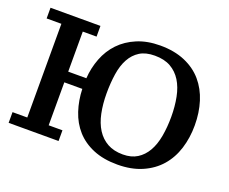

<svg xmlns="http://www.w3.org/2000/svg" viewBox="-118 -907 1325 1113"><g transform="rotate(20 544.0 -350.0)"><path d="M22 -639V-705H330V-639H245V-392H357Q361 -456 384 -516Q407 -576 449.5 -620.5Q492 -665 554 -691Q616 -717 696 -717Q783 -717 848.5 -689Q914 -661 956.5 -611.5Q999 -562 1020 -495Q1041 -428 1041 -350Q1041 -273 1020 -206Q999 -139 956 -89.5Q913 -40 847.5 -11.5Q782 17 696 17Q610 17 546.5 -9.5Q483 -36 441.5 -82.5Q400 -129 379 -192.5Q358 -256 356 -326H245V-61H330V5H22V-61H113V-639ZM497 -350Q497 -285 508.5 -229Q520 -173 545.5 -133Q571 -93 610.5 -71Q650 -49 706 -49Q758 -49 794 -71.5Q830 -94 853 -134Q876 -174 886 -230Q896 -286 896 -350Q896 -414 885 -470Q874 -526 849 -566Q824 -606 784.5 -628.5Q745 -651 686 -651Q630 -651 594 -628.5Q558 -606 536 -566Q514 -526 505.5 -470Q497 -414 497 -350Z"/></g></svg>

Font: PT Serif Caption
Style: Semibold
Weight: 600
Designer: A.Korolkova, O.Umpeleva, V.Yefimov
Foundry: ParaType Ltd
Version: Version 1.00;May 2, 2020;FontCreator 12.0.0.2544 64-bit